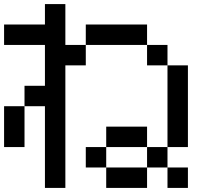

<svg xmlns="http://www.w3.org/2000/svg" viewBox="-20 -920 1040 940"><path d="M0 -200V-400H100V-200ZM0 -700V-800H200V-900H300V-700H400V-600H300V0H200V-400H100V-500H200V-700ZM900 -200H800V-600H900ZM900 -100V0H800V-100ZM400 -100V-200H500V-100ZM400 -700V-800H700V-700ZM800 -200V-100H700V-200ZM800 -700V-600H700V-700ZM500 -200V-300H700V-200ZM500 -100H700V0H500Z"/></svg>

Font: Galmuri9 Regular
Style: Regular
Weight: 400
Designer: Lee Minseo (quiple)
Version: Version 2.399;hotconv 1.1.1;makeotfexe 2.6.0 DEVELOPMENT